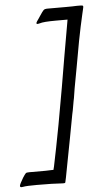

<svg xmlns="http://www.w3.org/2000/svg" viewBox="-104 -772 502 878"><g transform="rotate(-5 147.0 -333.0)"><path d="M233 -664 235 -676H183Q124 -676 107 -670Q98 -668 97 -668Q92 -668 92 -672Q92 -675 96 -681L103 -691L111 -703Q124 -723 130 -729Q136 -734 145 -734H230Q269 -734 282 -735H294Q305 -735 309 -734Q312 -732 312 -728Q312 -726 309 -714L305 -697Q292 -641 279 -574Q270 -523 257.5 -455Q245 -387 240 -360Q235 -330 233 -316Q231 -307 230 -301.5Q229 -296 228 -290Q222 -254 219 -243L199 -136L181 -42L165 42Q162 56 160 65Q159 68 154 68H146Q106 65 29 65Q-19 65 -33 68Q-42 69 -41 69Q-48 69 -48 63Q-48 56 -30 26Q-21 12 -16 7Q-13 4 0 4H74L104 3H111L115 -13Q131 -89 152 -201Q166 -276 182 -369L206 -510Z"/></g></svg>

Font: Lucien Schoenschriftv CAT
Style: Regular
Weight: 400
Designer: Lucian Bernhard 1928
Foundry: CAT-Fonts Peter Wiegel
Version: Version 1.000